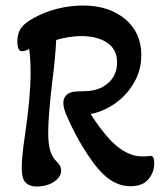

<svg xmlns="http://www.w3.org/2000/svg" viewBox="-20 -667 598 697"><path d="M59 -59Q59 -99 70 -172Q91 -313 91 -401Q91 -454 86 -489Q70 -481 60 -481Q43 -481 43 -516Q43 -547 57.5 -566.5Q72 -586 105 -603Q145 -625 191 -636Q237 -647 281 -647Q375 -647 434 -598Q493 -549 493 -467Q493 -412 466 -366Q439 -320 397 -291Q355 -262 309 -253Q347 -194 381 -158Q438 -99 497 -99Q513 -99 525 -101H527Q540 -101 540 -75Q540 -42 519 -16.5Q498 9 453 9Q383 9 323.5 -70Q264 -149 220 -252Q210 -275 210 -294Q210 -311 221 -322Q229 -330 243.5 -333Q258 -336 286 -336Q339 -336 372 -365Q405 -394 405 -440Q405 -488 369 -512Q333 -536 276 -536Q232 -536 184 -522Q181 -457 170 -373Q155 -247 155 -185Q155 -146 162 -121Q169 -96 188 -78Q202 -64 202 -48Q202 -25 176.5 -7.5Q151 10 112 10Q88 10 73.5 -3.5Q59 -17 59 -59Z"/></svg>

Font: AkayaTelivigala
Style: Regular
Weight: 400
Designer: Vaishnavi Murthy Yerkadithaya ( vaishnavimurthy@gmail.com ), Juan Luis Blanco Aristondo ( juan@blancoletters.com )
Version: Version 1.000